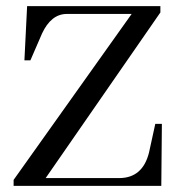

<svg xmlns="http://www.w3.org/2000/svg" viewBox="-20 -606 577 626"><path d="M505.9 0H24.4V-19.5L409.2 -560.5H196.3C163.1 -559.9 136.7 -538.7 117.2 -497.1L79.1 -409.2H59.6L68.4 -585.9H502.9V-565.4L128.9 -25.4H370.1C420.2 -26 452.1 -53.7 465.8 -108.4L486.3 -202.1H507.8Z"/></svg>

Font: Abhaya Libre
Style: Regular
Weight: 400
Designer: Pushpananda Ekanayake, Sol Matas, Pathum Egodawatta
Foundry: Mooniak
Version: Version 1.041; ; ttfautohint (v1.5)